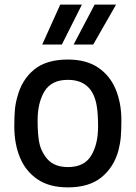

<svg xmlns="http://www.w3.org/2000/svg" viewBox="-20 -800 588 832"><path d="M274 12Q194 12 142.5 -23Q91 -58 66.5 -117.5Q42 -177 42 -251Q42 -294 44.5 -323.5Q47 -353 56 -383Q75 -455 128 -498.5Q181 -542 274 -542Q354 -542 405.5 -507Q457 -472 481.5 -412.5Q506 -353 506 -279Q506 -236 503.5 -207Q501 -178 493 -147Q473 -75 419.5 -31.5Q366 12 274 12ZM274 -76Q345 -76 375 -125.5Q405 -175 405 -251Q405 -307 399 -342Q380 -454 274 -454Q203 -454 173 -404.5Q143 -355 143 -279Q143 -223 149 -187.5Q155 -152 175 -124Q206 -76 274 -76ZM248 -607H163L241 -780H335ZM384 -607H299L390 -780H483Z"/></svg>

Font: Tanohe Sans Medium
Style: Regular
Weight: 500
Designer: Village Type and Design LLC
Foundry: Cooper Hewitt Smithsonian Design Museum
Version: Version 1.00;September 29, 2021;FontCreator 13.0.0.2655 64-b